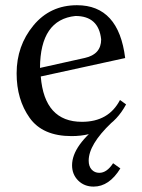

<svg xmlns="http://www.w3.org/2000/svg" viewBox="-20 -502 534 722"><path d="M249 9.8Q140.1 9.8 91.3 -59.1Q42.5 -127.9 42.5 -226.1Q42.5 -329.6 105.5 -406Q168.5 -482.4 269.5 -482.4Q426.3 -482.4 450.7 -283.7L133.3 -214.4Q147 -43.9 288.1 -43.9Q388.7 -43.9 431.2 -126L454.1 -109.4Q390.1 9.8 249 9.8ZM130.4 -246.6 299.3 -284.2Q360.4 -297.9 360.4 -354Q351.1 -441.9 263.7 -441.9Q131.3 -428.2 130.4 -246.6ZM332 199.7Q296.9 199.7 273.9 176.8Q251 153.8 251 119.6Q251 44.4 366.2 -41.5L398.4 -39.6Q313.5 41.5 313.5 102.1Q313.5 123.5 324.7 135.7Q335.9 147.9 353.5 147.9Q381.8 147.9 405.3 111.8L432.6 131.3Q390.6 199.7 332 199.7Z"/></svg>

Font: Kelvinch
Style: Regular
Weight: 400
Designer: Paul James MIller
Foundry: High-Logic / Made with FontCreator
Version: Version 3.30 September 23, 2016